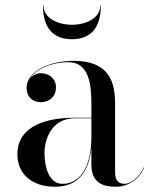

<svg xmlns="http://www.w3.org/2000/svg" viewBox="-20 -699 567 729"><path d="M145 -679H143C143 -618 163 -550 253 -550C343 -550 363 -618 363 -679H361C361 -630 307 -605 253 -605C199 -605 145 -630 145 -679ZM265 -252C123 -252 46 -202.5 46 -113.5C46 -37.5 102 10 188.5 10C277 10 318 -47.5 327 -138V-75C327 -3.5 372 10 419 10C468.5 10 509.5 -20 527 -62.5L525.5 -63.5C509 -25.5 476.5 -1 453 -1C424 -1 417 -21.5 417 -45.5V-304.5C417 -385.5 396.5 -468 259 -468C168 -468 81 -428 81 -366C81 -330 105 -311 135.5 -311C163 -311 192.5 -328 192.5 -368C192.5 -402 164 -421 135.5 -421C119 -421 102.5 -413 92 -398.5C115 -438.5 179.5 -463 239 -463C319 -463 327 -376.5 327 -304.5V-252ZM217 -1C164.5 -1 149 -68 149 -118C149 -172.5 177 -250 265 -250H327V-180.5C327 -52.5 276.5 -1 217 -1Z"/></svg>

Font: Bodoni* 96pt
Style: Regular
Weight: 400
Version: Version 2.3